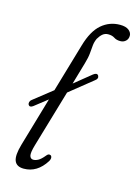

<svg xmlns="http://www.w3.org/2000/svg" viewBox="-112 -784 613 855"><g transform="rotate(15 194.0 -357.0)"><path d="M32 -272.5Q29 -278.5 31 -285.2Q33 -292 38.5 -296L126 -365L191.5 -588.5Q212 -659.5 248.8 -690.8Q285.5 -722 333.5 -722Q360.5 -722 374 -711.2Q387.5 -700.5 387.5 -686Q387.5 -671 377.5 -661.5Q367.5 -652 352 -652Q334.5 -652 323 -659.8Q311.5 -667.5 293.5 -667.5Q279 -667.5 268.2 -658.8Q257.5 -650 248.5 -634.5Q241 -618 239.5 -601.8Q238 -585.5 236.2 -565Q234.5 -544.5 226 -516L196.5 -414.5L273 -476.5Q289.5 -489.5 297 -478.5Q304 -465.5 290 -455.5L183 -369.5L105.5 -106Q94.5 -68.5 98.2 -55Q102 -41.5 115 -41.5Q125.5 -41.5 137.5 -48Q149.5 -54.5 165 -73.5Q174 -85.5 183 -81.5Q188.5 -80 189.8 -72.2Q191 -64.5 185 -54Q146 8 84 8Q50.5 8 41 -16Q31.5 -40 47 -93L113 -319L53 -272Q39 -262 32 -272.5Z"/></g></svg>

Font: Fraunces 144pt SuperSoft Light
Style: Italic
Weight: 300
Italic angle: -16°
Version: Version 1.000;[b76b70a41]